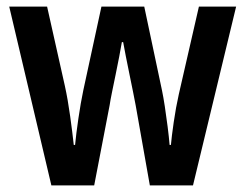

<svg xmlns="http://www.w3.org/2000/svg" viewBox="-20 -563 745 583"><path d="M392 -243Q389 -259 384 -284Q379 -309 373 -338Q367 -367 362 -392.5Q357 -418 354 -435H350Q347 -417 342 -391Q337 -365 331 -336Q325 -307 320 -282.5Q315 -258 313 -244L266 0H136L8 -543H123L177 -302Q186 -261 193 -210.5Q200 -160 204 -123H208Q211 -155 218 -203Q225 -251 233 -289L288 -543H418L472 -288Q476 -269 480.5 -239.5Q485 -210 489 -178.5Q493 -147 495 -123H499Q501 -147 507.5 -192Q514 -237 523 -277L584 -543H697L566 0H435Z"/></svg>

Font: Noto Sans Malayalam Condensed SemiBold
Style: Regular
Weight: 600
Width: 3
Designer: Jelle Bosma - Monotype Design Team
Foundry: Monotype Imaging Inc.
Version: Version 2.104; ttfautohint (v1.8.4.7-5d5b)